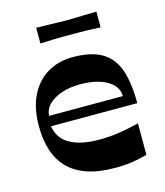

<svg xmlns="http://www.w3.org/2000/svg" viewBox="-104 -748 720 838"><g transform="rotate(-15 256.0 -329.0)"><path d="M312 11Q239 11 187 -7Q135 -25 102 -59Q69 -93 53.5 -141.5Q38 -190 38 -251Q38 -332 66 -388.5Q94 -445 144 -474.5Q194 -504 258 -504Q341 -504 389.5 -475.5Q438 -447 458.5 -388Q479 -329 479 -237H89Q93 -212 105.5 -191.5Q118 -171 141 -156.5Q164 -142 198 -134Q232 -126 279 -126Q324 -126 365 -132Q406 -138 459 -151V-9Q424 1 391 6Q358 11 312 11ZM426 -283Q426 -327 380.5 -354Q335 -381 258 -381Q212 -381 175 -368.5Q138 -356 116 -334Q94 -312 93 -283ZM138 -598V-669Q180 -668 202.5 -667.5Q225 -667 240 -666.5Q255 -666 273 -666Q292 -666 307 -666.5Q322 -667 345 -667.5Q368 -668 410 -669V-598Q368 -600 345 -600.5Q322 -601 307 -601Q292 -601 273 -601Q255 -601 240 -601Q225 -601 202.5 -600.5Q180 -600 138 -598Z"/></g></svg>

Font: Ojuju ExtraLight
Style: Bold
Weight: 700
Version: Version 1.000